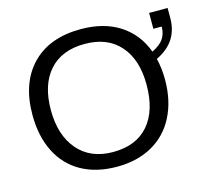

<svg xmlns="http://www.w3.org/2000/svg" viewBox="-102 -821 1060 955"><g transform="rotate(-15 428.5 -344.0)"><path d="M730 -347.2Q730 -239.3 688.7 -158.2Q647.5 -77.1 570.3 -33.7Q493.2 9.8 388.2 9.8Q282.2 9.8 205.3 -33.2Q128.4 -76.2 87.9 -157.5Q47.4 -238.8 47.4 -347.2Q47.4 -512.2 137.7 -605.2Q228 -698.2 389.2 -698.2Q508.3 -698.2 589.4 -645.8Q670.4 -593.3 705.6 -497.6Q748.5 -519 765.4 -544.9Q782.2 -570.8 782.2 -606.4H739.3V-688H834.5V-636.2Q834.5 -576.2 806.4 -531.5Q778.3 -486.8 717.3 -457Q730 -405.3 730 -347.2ZM634.8 -347.2Q634.8 -475.6 570.6 -548.8Q506.3 -622.1 389.2 -622.1Q271 -622.1 206.5 -549.8Q142.1 -477.5 142.1 -347.2Q142.1 -217.8 207.3 -141.8Q272.5 -65.9 388.2 -65.9Q507.3 -65.9 571 -139.4Q634.8 -212.9 634.8 -347.2Z"/></g></svg>

Font: Liberation Sans
Style: Regular
Weight: 400
Designer: Steve Matteson
Foundry: Ascender Corporation
Version: Version 2.00.1